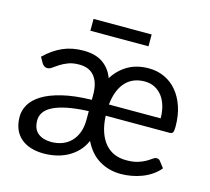

<svg xmlns="http://www.w3.org/2000/svg" viewBox="-99 -791 1003 916"><g transform="rotate(15 402.5 -333.0)"><path d="M686 -298.5Q686 -331 678 -358.8Q670 -386.5 654.8 -406.5Q639.5 -426.5 617.5 -437.8Q595.5 -449 568 -449Q537.5 -449 513.5 -438.8Q489.5 -428.5 472.2 -409Q455 -389.5 444.5 -361.5Q434 -333.5 430.5 -298.5ZM346 -243Q284.5 -240.5 241.2 -231.8Q198 -223 171 -209.2Q144 -195.5 131.8 -177.2Q119.5 -159 119.5 -138Q119.5 -94.5 144.5 -74.5Q169.5 -54.5 210 -54.5Q238.5 -54.5 263.2 -63.5Q288 -72.5 306.5 -91Q325 -109.5 335.5 -137Q346 -164.5 346 -201.5ZM58.5 -435Q100.5 -475.5 145.8 -495.5Q191 -515.5 247.5 -515.5Q307.5 -515.5 344 -490Q380.5 -464.5 397 -419.5Q424 -463.5 467.5 -489Q511 -514.5 571 -514.5Q612 -514.5 647.5 -498.5Q683 -482.5 709 -452Q735 -421.5 750 -377.8Q765 -334 765 -278Q765 -257.5 761 -250.2Q757 -243 744.5 -243H429.5Q431.5 -198 443 -164.2Q454.5 -130.5 473.8 -108Q493 -85.5 519.2 -74.2Q545.5 -63 578 -63Q612.5 -63 635.5 -70.2Q658.5 -77.5 673.8 -86.5Q689 -95.5 698.8 -102.8Q708.5 -110 716.5 -110Q723.5 -110 727.8 -107.8Q732 -105.5 735 -101.5L758.5 -71Q742 -51 720.2 -36.2Q698.5 -21.5 673.8 -12Q649 -2.5 622.5 2.2Q596 7 570 7Q511 7 463.8 -21.2Q416.5 -49.5 388.5 -107.5Q375 -76.5 353.5 -54.5Q332 -32.5 305.2 -18.5Q278.5 -4.5 248.8 1.8Q219 8 189.5 8Q155 8 126.5 -0.8Q98 -9.5 77.2 -27Q56.5 -44.5 45.2 -71Q34 -97.5 34 -133.5Q34 -163.5 50.5 -192.5Q67 -221.5 103.8 -244.5Q140.5 -267.5 200 -282.2Q259.5 -297 346 -299V-324Q346 -383 320.5 -414.5Q295 -446 246 -446Q213 -446 190.8 -437.2Q168.5 -428.5 152.2 -418Q136 -407.5 124.2 -398.8Q112.5 -390 101 -390Q92 -390 85.5 -394.8Q79 -399.5 74.5 -406.5ZM254 -674H541V-615.5H254Z"/></g></svg>

Font: Lato-Regular
Style: Regular
Weight: 400
Designer: Lukasz Dziedzic with Adam Twardoch and Botio Nikoltchev
Foundry: tyPoland Lukasz Dziedzic
Version: Version 2.015; 2015-08-06; http://www.latofonts.com/